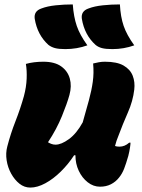

<svg xmlns="http://www.w3.org/2000/svg" viewBox="-20 -835 640 868"><path d="M309 -815Q313 -759 327 -718Q341 -677 375 -630Q328 -613 275 -613Q246 -613 229 -617.5Q212 -622 199 -632Q149 -677 137 -750Q132 -785 168 -797Q194 -807 232 -811Q270 -815 309 -815ZM522 -815Q525 -759 539 -718Q553 -677 587 -630Q540 -613 488 -613Q458 -613 441 -617.5Q424 -622 412 -632Q362 -677 350 -750Q345 -785 381 -797Q407 -807 445 -811Q483 -815 522 -815ZM97 -546Q114 -551 134.5 -553.5Q155 -556 176 -556Q227 -556 256.5 -535Q286 -514 295.5 -480Q305 -446 294 -406Q284 -369 260 -310Q236 -251 197 -192Q203 -188 212 -184.5Q221 -181 231 -181Q257 -181 291.5 -206Q326 -231 354 -282Q370 -338 382 -382Q394 -426 399.5 -465.5Q405 -505 401 -548Q413 -551 426.5 -553.5Q440 -556 454 -556Q509 -556 539 -538.5Q569 -521 580 -492.5Q591 -464 587 -430Q581 -378 558 -326Q535 -274 515 -220Q506 -199 500 -175Q508 -172 520 -172Q544 -172 564 -190H570Q570 -183 567.5 -166.5Q565 -150 560 -130Q550 -95 541 -72Q532 -49 518 -32Q503 -13 481.5 -2Q460 9 432 9Q402 9 376.5 -11Q351 -31 336 -63Q321 -95 321 -133H315Q289 -93 255 -59.5Q221 -26 185 -6.5Q149 13 117 13Q90 13 68 -4.5Q46 -22 30.5 -50Q15 -78 10 -110.5Q5 -143 13 -173Q28 -231 50 -287Q72 -343 88 -400Q99 -441 100.5 -479Q102 -517 97 -546Z"/></svg>

Font: Recursive Sn Csl St Blk
Style: Italic
Weight: 900
Italic angle: -15°
Version: Version 1.079;hotconv 1.0.112;makeotfexe 2.5.65598; ttfautoh